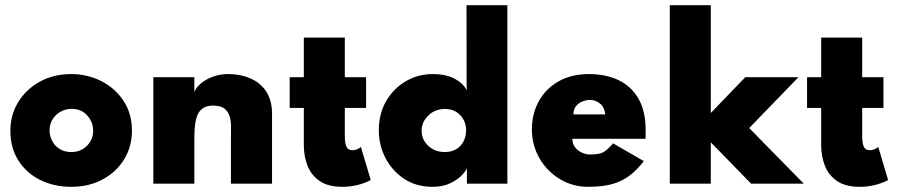

<svg xmlns="http://www.w3.org/2000/svg" viewBox="-20 -708 3458 740"><path d="M254.5 12Q188 12 134.8 -14.5Q81.5 -41 50.8 -89.5Q20 -138 20 -204Q20 -265.5 50.5 -315Q81 -364.5 134 -393.5Q187 -422.5 254.5 -422.5Q317 -422.5 370.2 -395.5Q423.5 -368.5 456 -319.5Q488.5 -270.5 488.5 -204Q488.5 -143 458.5 -94Q428.5 -45 375.8 -16.5Q323 12 254.5 12ZM255.5 -122Q290.5 -122 314.8 -145.8Q339 -169.5 339 -205Q339 -237.5 316.2 -263Q293.5 -288.5 255.5 -288.5Q234 -288.5 214.8 -278.2Q195.5 -268 183.2 -249.2Q171 -230.5 171 -205Q171 -185.5 180.2 -166.5Q189.5 -147.5 208.2 -134.8Q227 -122 255.5 -122Z M1028.5 0H870V-161.5L870.5 -219.5Q870.5 -241.5 865 -259.8Q859.5 -278 845 -289.5Q830.5 -301 799.5 -301Q757.5 -301 741.5 -265.5Q729 -237.5 729 -177V0H571V-410.5H729V-352.5Q739.5 -381 777.2 -401.8Q815 -422.5 859 -422.5Q927 -422.5 974 -389.5Q1028.5 -348.5 1028.5 -270.5Z M1300 12Q1243.5 12 1211 -11Q1178.5 -34 1164.8 -70.5Q1151 -107 1151 -148V-292H1096.5V-410.5H1151V-563H1309V-410.5H1391V-292H1309V-182.5Q1309 -157.5 1315 -143.2Q1321 -129 1339 -129Q1355 -129 1371 -141.5L1409 -14Q1358 12 1300 12Z M1647.5 12Q1583.5 12 1537 -19.2Q1490.5 -50.5 1465.2 -100Q1440 -149.5 1440 -205Q1440 -270 1468.5 -318.8Q1497 -367.5 1544.2 -395Q1591.5 -422.5 1647.5 -422.5Q1700 -422.5 1733.5 -404Q1767 -385.5 1778.5 -359.5L1778 -688H1935.5V0H1779.5V-58H1778.5Q1774.5 -47 1758.2 -30.8Q1742 -14.5 1714 -1.2Q1686 12 1647.5 12ZM1694.5 -122Q1721.5 -122 1739.8 -133.8Q1758 -145.5 1767.2 -164.5Q1776.5 -183.5 1776.5 -205Q1776.5 -240 1754 -264Q1731.5 -288 1694.5 -288Q1657 -288 1631 -263Q1605 -238 1605 -205Q1605 -169.5 1630.8 -145.8Q1656.5 -122 1694.5 -122Z M2246.5 12Q2187 12 2137.8 -17.8Q2088.5 -47.5 2059.2 -98Q2030 -148.5 2030 -209.5Q2030 -268.5 2056.2 -317Q2082.5 -365.5 2132 -394Q2181.5 -422.5 2250.5 -422.5Q2314 -422.5 2363.2 -399.5Q2412.5 -376.5 2440.5 -328.2Q2468.5 -280 2468.5 -204.5L2468 -173H2186Q2186 -153 2197 -139.5Q2208 -126 2223.8 -119.2Q2239.5 -112.5 2254.5 -112.5Q2289 -112.5 2304.8 -121Q2320.5 -129.5 2343 -155.5L2461.5 -87Q2437.5 -56 2410.2 -34Q2383 -12 2344.5 0Q2306 12 2246.5 12ZM2313 -267Q2309.5 -295.5 2292.2 -309.2Q2275 -323 2253.5 -323Q2241 -323 2226.2 -317.5Q2211.5 -312 2200.8 -299.8Q2190 -287.5 2190 -267Z M3078 0H2875L2719.5 -159.5V0H2561.5V-688H2719.5V-272.5L2852.5 -410.5H3057.5L2867.5 -214.5Z M3294 12Q3237.5 12 3205 -11Q3172.5 -34 3158.8 -70.5Q3145 -107 3145 -148V-292H3090.5V-410.5H3145V-563H3303V-410.5H3385V-292H3303V-182.5Q3303 -157.5 3309 -143.2Q3315 -129 3333 -129Q3349 -129 3365 -141.5L3403 -14Q3352 12 3294 12Z"/></svg>

Font: Lucymar Sans ExtraBold
Style: Regular
Weight: 800
Foundry: The League of Moveable Type (original font) / Main changes by Cristiano Sobral with portions from Mirco Monsees
Version: Version 2.001;August 30, 2020;FontCreator 13.0.0.2681 64-bit